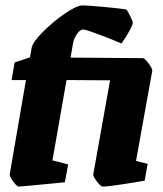

<svg xmlns="http://www.w3.org/2000/svg" viewBox="-20 -681 601 710"><path d="M543 -419 483 -86 526 -75 515 -13Q483 -7 429.5 1Q376 9 360 9Q353 9 338.5 -9.5Q324 -28 325 -37L387 -384L226 -385L174 -88L232 -73L220 -7Q58 9 49 9Q43 9 29 -9.5Q15 -28 16 -37L76 -385H23L34 -450L91 -469L97 -504Q100 -524 137.5 -562Q175 -600 219.5 -630.5Q264 -661 285 -661Q303 -661 363 -655.5Q423 -650 447 -646Q452 -641 461.5 -621.5Q471 -602 471 -597Q471 -589 457 -564Q443 -539 429 -520Q401 -533 349 -552.5Q297 -572 287 -572Q277 -572 265.5 -556.5Q254 -541 250 -521L241 -468L508 -466Q515 -466 529.5 -446.5Q544 -427 543 -419Z"/></svg>

Font: Grenze ExtraBold
Style: Italic
Weight: 800
Italic angle: -10°
Designer: Renata Polastri
Foundry: Omnibus-Type
Version: Version 1.002; ttfautohint (v1.8)